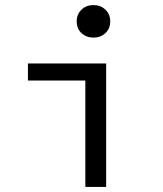

<svg xmlns="http://www.w3.org/2000/svg" viewBox="-20 -736 640 756"><path d="M316 0V-419H90V-486H398V0ZM282 -652Q282 -680 301 -698Q320 -716 348 -716Q376 -716 395 -698Q414 -680 414 -652Q414 -623 395 -605.5Q376 -588 348 -588Q320 -588 301 -605.5Q282 -623 282 -652Z"/></svg>

Font: TypoPRO Source Code Pro
Style: Regular
Weight: 400
Monospace: yes
Designer: Paul D. Hunt, Teo Tuominen
Foundry: Adobe Systems Incorporated
Version: Version 2.010;PS 1.0;hotconv 1.0.84;makeotf.lib2.5.63406